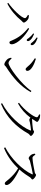

<svg xmlns="http://www.w3.org/2000/svg" viewBox="1556 -2368 857 4010"><g transform="rotate(90 1985.0 -362.5)"><path d="M769 -540C789 -515 799 -492 814 -492C829 -492 838 -502 838 -519C838 -538 828 -555 804 -579C779 -602 740 -624 690 -645L676 -628C720 -597 747 -566 769 -540ZM852 -621C874 -597 884 -574 900 -574C915 -574 923 -583 923 -600C923 -620 913 -639 886 -661C862 -682 823 -701 772 -719L760 -702C805 -671 829 -646 852 -621ZM290 -518C316 -504 358 -479 358 -456C358 -386 168 -194 40 -106L54 -86C189 -154 320 -267 411 -381C430 -403 451 -412 451 -431C451 -461 398 -519 356 -530C336 -536 312 -536 297 -536ZM868 -130C891 -131 908 -152 904 -189C890 -310 722 -465 580 -542L564 -522C683 -428 765 -324 821 -190C837 -150 843 -130 868 -130Z M1208 -683 1196 -662C1284 -604 1322 -569 1370 -511C1396 -480 1409 -469 1425 -469C1446 -469 1460 -484 1460 -506C1460 -583 1322 -651 1208 -683ZM1880 -589C1738 -376 1372 -111 1295 -111C1263 -111 1231 -143 1201 -176L1185 -166C1187 -150 1196 -118 1206 -101C1226 -71 1286 -24 1325 -24C1347 -24 1358 -49 1378 -61C1597 -201 1783 -361 1903 -574Z M2134 24 2149 46C2431 -71 2634 -277 2771 -526C2785 -552 2818 -558 2818 -578C2818 -604 2755 -645 2731 -645C2714 -645 2707 -628 2680 -622C2652 -617 2529 -603 2481 -603L2462 -604L2496 -658C2511 -683 2525 -693 2525 -710C2525 -728 2472 -758 2433 -767C2411 -771 2391 -771 2373 -771L2368 -752C2403 -737 2429 -721 2429 -704C2429 -646 2282 -442 2126 -330L2141 -309C2258 -373 2358 -463 2437 -569C2453 -555 2469 -545 2480 -545C2494 -545 2515 -553 2536 -558C2572 -565 2674 -581 2696 -581C2705 -581 2709 -578 2704 -566C2626 -368 2391 -110 2134 24Z M3189 -663C3191 -635 3197 -614 3203 -602C3215 -576 3255 -533 3284 -533C3308 -533 3312 -551 3343 -559C3398 -573 3537 -607 3608 -618C3619 -619 3625 -617 3620 -604C3527 -399 3291 -164 3056 -42L3071 -17C3261 -93 3403 -215 3495 -312C3585 -259 3649 -200 3716 -125C3769 -65 3783 -33 3810 -33C3833 -33 3844 -50 3844 -70C3844 -153 3680 -264 3519 -337C3592 -418 3651 -510 3685 -564C3698 -584 3728 -592 3728 -612C3728 -634 3663 -686 3633 -686C3619 -686 3607 -667 3586 -661C3531 -647 3334 -612 3279 -612C3246 -612 3227 -648 3210 -672Z"/></g></svg>

Font: Harano Aji Mincho CN
Style: Regular
Weight: 400
Foundry: Masamichi Hosoda
Version: HaranoAjiMinchoCN-Regular version 20230610;ttx 4.39.4